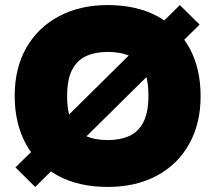

<svg xmlns="http://www.w3.org/2000/svg" viewBox="-20 -729 851 758"><path d="M119 9 41 -68 690 -709 768 -632ZM405 9Q291 9 208.5 -35.5Q126 -80 82 -161Q38 -242 38 -351Q38 -460 84 -540.5Q130 -621 213 -665Q296 -709 405 -709Q520 -709 602 -664.5Q684 -620 728 -539.5Q772 -459 772 -349Q772 -241 726.5 -160Q681 -79 598.5 -35Q516 9 405 9ZM405 -176Q455 -176 491 -192.5Q527 -209 546.5 -247.5Q566 -286 566 -351Q566 -416 547.5 -453.5Q529 -491 493 -507.5Q457 -524 405 -524Q356 -524 320 -507.5Q284 -491 264.5 -453Q245 -415 245 -349Q245 -285 263.5 -247Q282 -209 318 -192.5Q354 -176 405 -176Z"/></svg>

Font: REM ExtraBold
Style: Regular
Weight: 800
Designer: Octavio Pardo
Foundry: Ashler Design
Version: Version 1.005;gftools[0.9.28]